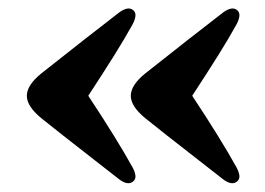

<svg xmlns="http://www.w3.org/2000/svg" viewBox="-20 -462 618 447"><path d="M42.5 -239Q42.5 -263.5 75.5 -290.5Q127 -331.5 177 -370.5Q227 -409.5 257.5 -433Q278.5 -448.5 290.5 -438Q296.5 -432.5 295.2 -423.8Q294 -415 288.5 -405Q271.5 -374 246.5 -334Q221.5 -294 185.5 -239Q219 -188.5 245.2 -146Q271.5 -103.5 288.5 -72.5Q294 -62.5 295.2 -54Q296.5 -45.5 290.5 -40Q278 -29 257.5 -44.5Q228.5 -67.5 177.5 -107Q126.5 -146.5 76 -187Q42.5 -214.5 42.5 -239ZM284.5 -239Q284.5 -263.5 317.5 -290.5Q369 -331.5 419 -370.5Q469 -409.5 499.5 -433Q520.5 -448.5 532.5 -438Q538.5 -432.5 537.2 -423.8Q536 -415 530.5 -405Q513.5 -374 488.5 -334Q463.5 -294 427.5 -239Q461 -188.5 487.2 -146Q513.5 -103.5 530.5 -72.5Q536 -62.5 537.2 -54Q538.5 -45.5 532.5 -40Q520 -29 499.5 -44.5Q470.5 -67.5 419.5 -107Q368.5 -146.5 318 -187Q284.5 -214.5 284.5 -239Z"/></svg>

Font: Fraunces 72pt S050
Style: Bold
Weight: 700
Version: Version 1.000; ttfautohint (v1.8.3)